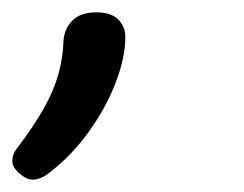

<svg xmlns="http://www.w3.org/2000/svg" viewBox="-62 -110 395 311"><path d="M-9 181Q-19 181 -30.5 171Q-42 161 -42 151Q-42 146 -40.5 141Q-39 136 -35 131Q-7 94 9 65.5Q25 37 32.5 10.5Q40 -16 41 -46Q43 -65 56 -77.5Q69 -90 94 -90Q118 -90 129.5 -78.5Q141 -67 141 -50Q141 -17 125.5 23.5Q110 64 82.5 102.5Q55 141 20 168Q12 175 4.5 178Q-3 181 -9 181Z"/></svg>

Font: Playwrite HR
Style: Regular
Weight: 400
Designer: Veronika Burian, José Scaglione
Foundry: TypeTogether
Version: Version 1.002